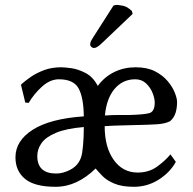

<svg xmlns="http://www.w3.org/2000/svg" viewBox="-20 -733 768 764"><path d="M214.4 -417.5Q179.2 -417.5 147.2 -388.4Q115.2 -359.4 94.2 -323.7L80.6 -324.7L63.5 -395.5L66.9 -399.4Q80.6 -411.6 102.3 -426.8Q124 -441.9 154.5 -453.6Q185.1 -465.3 223.6 -465.3Q236.3 -465.3 263.4 -461.7Q290.5 -458 320.3 -442.6Q350.1 -427.2 369.1 -391.1Q395.5 -427.2 434.6 -446.3Q473.6 -465.3 519.5 -465.3Q565.4 -465.3 596.4 -449.5Q627.4 -433.6 647 -410.4Q666.5 -387.2 675.5 -364.3Q684.6 -341.3 684.6 -327.6Q684.6 -303.2 678.7 -284.2Q672.9 -265.1 657.2 -251Q638.2 -240.7 604.7 -238.5Q571.3 -236.3 519.5 -235.4Q493.7 -234.4 463.1 -233.9Q432.6 -233.4 396.5 -231Q396.5 -147.5 432.4 -96.9Q468.3 -46.4 527.8 -46.4Q571.3 -46.4 603.3 -68.8Q635.3 -91.3 658.2 -118.7L679.7 -88.9Q656.2 -46.4 611.3 -18.1Q566.4 10.3 512.7 10.3Q465.3 10.3 435.1 -2.4Q404.8 -15.1 387.9 -32.5Q371.1 -49.8 360.4 -62.5Q324.7 -27.3 284.7 -8.5Q244.6 10.3 201.2 10.3Q117.7 10.3 79.6 -21.2Q41.5 -52.7 41.5 -106.9Q41.5 -172.9 110.4 -216.8Q179.2 -260.7 313.5 -270Q312.5 -345.7 292.5 -381.6Q272.5 -417.5 214.4 -417.5ZM313.5 -227.5Q243.7 -221.7 202.9 -204.6Q162.1 -187.5 145.3 -163.6Q128.4 -139.6 128.4 -112.3Q128.4 -42.5 203.6 -42.5Q232.4 -42.5 262 -58.8Q291.5 -75.2 302.2 -106Q307.6 -120.6 310.5 -154.8Q313.5 -189 313.5 -227.5ZM397.5 -273.4Q425.8 -275.4 449.7 -275.4Q473.6 -275.4 493.7 -275.4Q550.3 -276.9 573 -282.5Q595.7 -288.1 595.7 -324.7Q595.7 -341.3 587.2 -363Q578.6 -384.8 561.3 -401.1Q543.9 -417.5 518.1 -417.5Q468.3 -417.5 436 -379.4Q403.8 -341.3 397.5 -273.4ZM431.6 -710.9Q438 -713.4 446.3 -713.4Q451.2 -713.4 468.8 -710.2Q486.3 -707 504.9 -689L507.8 -677.7L385.7 -561.5Q374 -550.3 366.7 -546.1Q359.4 -542 354 -542Q348.6 -542 343.8 -546.1Q338.9 -550.3 338.9 -555.2Q338.9 -564 341.8 -569.3Q344.7 -574.7 351.1 -585Z"/></svg>

Font: Kurinto Seri
Style: Regular
Weight: 400
Designer: Kurinto was developed by Clint Goss from a range of fonts that are compatible with the SIL Open Font License Version 1.1
Foundry: Clinton F. Goss
Version: Version 2.196; July 25, 2020